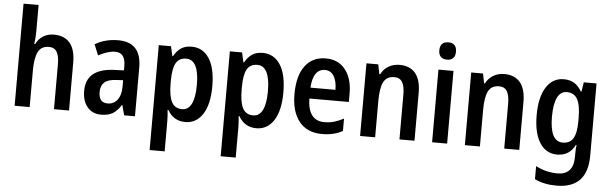

<svg xmlns="http://www.w3.org/2000/svg" viewBox="-57 -972 4530 1424"><g transform="rotate(5 2208.0 -260.0)"><path d="M178 -567Q178 -515 171 -469H178Q197 -509 232 -530Q267 -551 311 -551Q389 -551 430 -502.5Q471 -454 471 -357V0H359V-334Q359 -397 340.5 -427Q322 -457 282 -457Q225 -457 201.5 -411.5Q178 -366 178 -270V0H66V-760H178Z M962 -363V0H881L862 -74H858Q829 -29 796 -9.5Q763 10 710 10Q645 10 607.5 -35Q570 -80 570 -155Q570 -320 776 -329L851 -332V-360Q851 -414 832 -439Q813 -464 774 -464Q721 -464 650 -426L617 -506Q693 -551 790 -551Q962 -551 962 -363ZM799 -256Q739 -253 712 -228.5Q685 -204 685 -157Q685 -77 751 -77Q796 -77 823.5 -112Q851 -147 851 -210V-259Z M1514 -271Q1514 -137 1466.5 -63.5Q1419 10 1337 10Q1249 10 1204 -69H1199Q1204 -19 1204 16V240H1092V-541H1183L1199 -469H1204Q1227 -510 1258.5 -530.5Q1290 -551 1336 -551Q1420 -551 1467 -479Q1514 -407 1514 -271ZM1204 -287V-266Q1204 -172 1227.5 -127.5Q1251 -83 1305 -83Q1352 -83 1375.5 -131.5Q1399 -180 1399 -271Q1399 -459 1304 -459Q1251 -459 1227.5 -417.5Q1204 -376 1204 -287Z M2043 -271Q2043 -137 1995.5 -63.5Q1948 10 1866 10Q1778 10 1733 -69H1728Q1733 -19 1733 16V240H1621V-541H1712L1728 -469H1733Q1756 -510 1787.5 -530.5Q1819 -551 1865 -551Q1949 -551 1996 -479Q2043 -407 2043 -271ZM1733 -287V-266Q1733 -172 1756.5 -127.5Q1780 -83 1834 -83Q1881 -83 1904.5 -131.5Q1928 -180 1928 -271Q1928 -459 1833 -459Q1780 -459 1756.5 -417.5Q1733 -376 1733 -287Z M2533 -307V-244H2239Q2240 -163 2271.5 -121Q2303 -79 2364 -79Q2403 -79 2436.5 -88.5Q2470 -98 2508 -118V-26Q2473 -7 2436.5 1.5Q2400 10 2353 10Q2244 10 2185 -63Q2126 -136 2126 -267Q2126 -403 2181 -477Q2236 -551 2335 -551Q2428 -551 2480.5 -485Q2533 -419 2533 -307ZM2240 -325H2426Q2426 -389 2403 -427Q2380 -465 2336 -465Q2293 -465 2268.5 -430Q2244 -395 2240 -325Z M3043 -357V0H2931V-334Q2931 -396 2912.5 -426.5Q2894 -457 2854 -457Q2797 -457 2773.5 -412.5Q2750 -368 2750 -270V0H2638V-541H2726L2740 -469H2746Q2767 -509 2803 -530Q2839 -551 2884 -551Q2961 -551 3002 -502.5Q3043 -454 3043 -357Z M3292 -684Q3292 -652 3276 -636Q3260 -620 3231 -620Q3201 -620 3184.5 -636Q3168 -652 3168 -684Q3168 -749 3231 -749Q3260 -749 3276 -733Q3292 -717 3292 -684ZM3286 0H3174V-541H3286Z M3823 -357V0H3711V-334Q3711 -396 3692.5 -426.5Q3674 -457 3634 -457Q3577 -457 3553.5 -412.5Q3530 -368 3530 -270V0H3418V-541H3506L3520 -469H3526Q3547 -509 3583 -530Q3619 -551 3664 -551Q3741 -551 3782 -502.5Q3823 -454 3823 -357Z M4240 -471H4245L4256 -541H4351V-4Q4351 240 4121 240Q4027 240 3958 206V109Q4035 149 4121 149Q4178 149 4208.5 116Q4239 83 4239 16V1Q4239 -44 4243 -73H4238Q4216 -30 4183 -10Q4150 10 4105 10Q4022 10 3975.5 -63Q3929 -136 3929 -269Q3929 -402 3976.5 -476.5Q4024 -551 4107 -551Q4152 -551 4184 -532Q4216 -513 4240 -471ZM4043 -267Q4043 -82 4139 -82Q4192 -82 4216.5 -122Q4241 -162 4241 -249V-272Q4241 -370 4216.5 -414Q4192 -458 4137 -458Q4091 -458 4067 -409.5Q4043 -361 4043 -267Z"/></g></svg>

Font: Noto Sans Display Medium Narrow
Style: Regular
Weight: 500
Width: 4
Designer: Monotype Design team
Foundry: Monotype Imaging Inc.
Version: Version 1.000